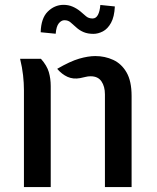

<svg xmlns="http://www.w3.org/2000/svg" viewBox="-20 -754 631 774"><path d="M403 0V-373.5Q403 -405.5 389 -426Q375 -446.5 345.5 -446.5Q334 -446.5 325 -444Q316 -441.5 302.5 -439Q275 -434 252.2 -444.2Q229.5 -454.5 210.5 -476.5Q263 -507 299.2 -517.5Q335.5 -528 364.5 -528Q403 -528 436.5 -512.5Q470 -497 490.2 -462Q510.5 -427 510.5 -367V0ZM76.5 0V-391Q76.5 -419 73 -450.5Q69.5 -482 61 -517H145Q169 -490 176.8 -463.5Q184.5 -437 184.5 -407V0ZM204.5 -618 144 -624Q145.5 -680.5 172.5 -707.2Q199.5 -734 235.5 -734.5Q256 -734.5 272.8 -727.2Q289.5 -720 303.5 -708.5Q316.5 -697.5 326.8 -688.5Q337 -679.5 353.5 -679.5Q367 -679.5 374.8 -694Q382.5 -708.5 384.5 -734L443 -728Q441 -686 427.5 -661.8Q414 -637.5 394.8 -627.5Q375.5 -617.5 356.5 -617.5Q334 -617.5 317.2 -624.5Q300.5 -631.5 287.5 -643.5Q274.5 -654.5 264.8 -663.5Q255 -672.5 239.5 -672.5Q227.5 -672.5 217.2 -660.2Q207 -648 204.5 -618Z"/></svg>

Font: Expletus Sans Medium
Style: Regular
Weight: 500
Version: Version 7.500